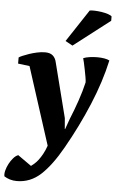

<svg xmlns="http://www.w3.org/2000/svg" viewBox="-77 -808 648 1059"><g transform="rotate(5 247.0 -278.0)"><path d="M72 -429 8 -437V-471Q13 -475 28 -481.5Q43 -488 63.5 -495Q84 -502 107 -507Q130 -512 152 -512Q179 -512 194 -499Q209 -486 214 -463L291 -160L296 -100H298L319 -159Q339 -207 358 -262.5Q377 -318 388 -366Q388 -377 384.5 -396.5Q381 -416 377 -436.5Q373 -457 369 -474.5Q365 -492 363 -498Q377 -504 398 -507Q419 -510 440 -510Q461 -510 479 -507Q497 -504 508 -498Q482 -379 428.5 -251Q375 -123 305 0Q247 103 189.5 156Q132 209 57 209Q36 209 18.5 203.5Q1 198 -13 189Q-16 175 -11 156Q-6 137 3.5 119Q13 101 26 86Q39 71 53 66L128 119Q135 114 146 104.5Q157 95 168 80.5Q179 66 190 46Q201 26 210 0ZM376 -763Q384 -765 402.5 -764.5Q421 -764 441 -761Q461 -758 477.5 -752.5Q494 -747 499 -741V-717L298 -562L258 -584Z"/></g></svg>

Font: PT Serif
Style: Bold Italic
Weight: 700
Italic angle: -12°
Designer: A.Korolkova, O.Umpeleva, V.Yefimov
Foundry: ParaType Ltd
Version: Version 1.000W OFL